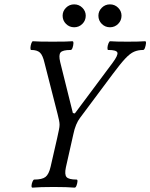

<svg xmlns="http://www.w3.org/2000/svg" viewBox="-20 -857 689 880"><path d="M129 3Q124 3 124.5 -6Q125 -15 129 -24.5Q133 -34 137 -34Q173 -34 188.5 -46Q204 -58 212 -93L242 -224Q247 -247 250 -261.5Q253 -276 253 -285Q253 -294 250.5 -306Q248 -318 244 -334L184 -569Q176 -604 163 -616Q150 -628 123 -628Q119 -628 119.5 -638Q120 -648 123.5 -658Q127 -668 131 -668Q141 -667 164 -666.5Q187 -666 221 -666Q256 -666 279 -666.5Q302 -667 312 -668Q317 -668 316.5 -658Q316 -648 312.5 -638Q309 -628 304 -628Q267 -628 257.5 -616.5Q248 -605 256 -572L314 -339L323 -337L496 -569Q522 -604 518 -616Q514 -628 476 -628Q472 -628 472.5 -638Q473 -648 477 -658Q481 -668 485 -668Q497 -667 517.5 -666.5Q538 -666 564 -666Q591 -666 611.5 -666.5Q632 -667 645 -668Q650 -668 649 -658Q648 -648 644.5 -638Q641 -628 636 -628Q613 -628 594.5 -620Q576 -612 554 -588.5Q532 -565 497 -518L347 -317Q337 -304 329 -285Q321 -266 316 -241L282 -90Q275 -57 285 -45.5Q295 -34 331 -34Q336 -34 335 -24.5Q334 -15 330.5 -6Q327 3 322 3Q289 0 226 0Q162 0 129 3ZM320 -732Q298 -732 282.5 -747.5Q267 -763 267 -785Q267 -806 282.5 -821.5Q298 -837 320 -837Q342 -837 357.5 -821.5Q373 -806 373 -785Q373 -763 357.5 -747.5Q342 -732 320 -732ZM484 -732Q462 -732 446.5 -747.5Q431 -763 431 -785Q431 -806 446.5 -821.5Q462 -837 484 -837Q506 -837 521.5 -821.5Q537 -806 537 -785Q537 -763 521.5 -747.5Q506 -732 484 -732Z"/></svg>

Font: Junicode Two Beta Condensed
Style: Italic
Weight: 400
Width: 3
Italic angle: -9°
Version: Version 1.053; ttfautohint (v1.8.4)